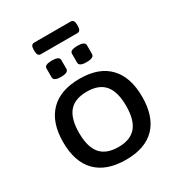

<svg xmlns="http://www.w3.org/2000/svg" viewBox="-197 -968 1024 1103"><g transform="rotate(-30 315.0 -416.5)"><path d="M317 7Q188 7 120.5 -61.5Q53 -130 53 -261Q53 -391 120.5 -460.5Q188 -530 317 -530Q444 -530 510.5 -460.5Q577 -391 577 -261Q577 -130 511 -61.5Q445 7 317 7ZM316 -78Q395 -78 433 -123Q471 -168 471 -261Q471 -355 433 -400Q395 -445 316 -445Q235 -445 197 -400Q159 -355 159 -261Q159 -168 197 -123Q235 -78 316 -78ZM400 -592Q351 -592 351 -617V-676Q351 -700 400 -700Q450 -700 450 -676V-617Q450 -592 400 -592ZM231 -592Q182 -592 182 -617V-676Q182 -700 231 -700Q280 -700 280 -676V-617Q280 -592 231 -592ZM195 -763Q172 -763 172 -796V-807Q172 -840 195 -840H437Q460 -840 460 -807V-796Q460 -763 437 -763Z"/></g></svg>

Font: Asap Semi Expanded Medium
Style: Regular
Weight: 500
Width: 6
Designer: Pablo Cosgaya
Foundry: Omnibus-Type
Version: Version 3.001; ttfautohint (v1.8.4.7-5d5b)